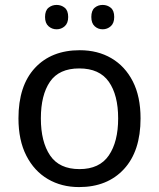

<svg xmlns="http://www.w3.org/2000/svg" viewBox="-20 -750 645 780"><path d="M551 -269Q551 -136 483.5 -63Q416 10 301 10Q230 10 174.5 -22.5Q119 -55 87 -117.5Q55 -180 55 -269Q55 -402 122 -474Q189 -546 304 -546Q377 -546 432.5 -513.5Q488 -481 519.5 -419.5Q551 -358 551 -269ZM146 -269Q146 -174 183.5 -118.5Q221 -63 303 -63Q384 -63 422 -118.5Q460 -174 460 -269Q460 -364 422 -418Q384 -472 302 -472Q220 -472 183 -418Q146 -364 146 -269ZM163 -681Q163 -707 177 -718.5Q191 -730 210 -730Q229 -730 243 -718.5Q257 -707 257 -681Q257 -656 243 -643.5Q229 -631 210 -631Q191 -631 177 -643.5Q163 -656 163 -681ZM351 -681Q351 -707 364.5 -718.5Q378 -730 397 -730Q416 -730 430 -718.5Q444 -707 444 -681Q444 -656 430 -643.5Q416 -631 397 -631Q378 -631 364.5 -643.5Q351 -656 351 -681Z"/></svg>

Font: Noto Sans Osmanya
Style: Regular
Weight: 400
Designer: Monotype Design Team
Foundry: Monotype Imaging Inc.
Version: Version 2.001; ttfautohint (v1.8.4.7-5d5b)